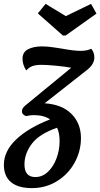

<svg xmlns="http://www.w3.org/2000/svg" viewBox="-63 -769 517 989"><path d="M423 -473Q423 -439 387 -410L167 -237Q257 -231 305.5 -182Q354 -133 354 -58Q354 9 321.5 68.5Q289 128 231 164Q173 200 101 200Q31 200 -6 169.5Q-43 139 -43 80Q-43 10 19.5 -50Q82 -110 195 -154Q164 -176 110 -176Q93 -176 71 -171Q50 -179 50 -195Q50 -204 54 -211Q58 -218 69 -227L304 -420Q273 -426 225.5 -430.5Q178 -435 151 -435Q122 -435 104 -428.5Q86 -422 72 -406Q53 -436 53 -467Q53 -500 81 -515Q109 -530 154 -530Q181 -530 213 -525Q245 -520 253 -519Q319 -507 351 -507Q386 -507 407 -518Q423 -499 423 -473ZM244 -42Q244 -84 231 -111Q139 -79 101 -28.5Q63 22 63 78Q63 143 119 143Q156 143 184.5 115.5Q213 88 228.5 45.5Q244 3 244 -42ZM132 -700 172 -749 276 -686 406 -749 434 -699 275 -586H261Z"/></svg>

Font: Sansita SW
Style: Italic
Weight: 400
Italic angle: -11°
Designer: Pablo Cosgaya
Foundry: Omnibus-Type
Version: Version 1.000